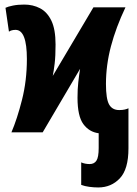

<svg xmlns="http://www.w3.org/2000/svg" viewBox="-20 -577 597 837"><path d="M408.2 240.2Q389.2 240.2 369.4 237.5Q349.6 234.9 334 229V130.9Q350.6 138.2 371.1 138.2Q390.6 138.2 400.4 123.3Q410.2 108.4 410.2 67.9V3.9Q368.7 -1.5 343.3 -36.1Q317.9 -70.8 317.9 -150.9Q317.9 -188.5 321.3 -219Q324.7 -249.5 329.1 -276.9L166 0H29.8Q54.7 -58.1 75.9 -141.8Q97.2 -225.6 97.2 -319.8Q97.2 -446.8 47.9 -446.8Q29.8 -446.8 19 -439L3.9 -543Q14.6 -548.3 36.4 -552.7Q58.1 -557.1 85.9 -557.1Q123.5 -557.1 154.5 -541Q185.5 -524.9 203.9 -487.1Q222.2 -449.2 222.2 -382.8Q222.2 -332.5 218.3 -300Q214.4 -267.6 210 -246.1L387.2 -544.9H526.9Q485.4 -457.5 463.6 -375Q441.9 -292.5 441.9 -210.9Q441.9 -146 455.6 -121.6Q469.2 -97.2 500 -97.2Q514.2 -97.2 524.2 -99.6Q534.2 -102.1 540 -105V69.8Q540 160.6 502.4 200.4Q464.8 240.2 408.2 240.2Z"/></svg>

Font: Open Sans Condensed
Style: Bold
Weight: 700
Width: 3
Designer: Monotype Design Team
Foundry: Monotype Imaging Inc.
Version: Version 3.003; ttfautohint (v1.8.4)